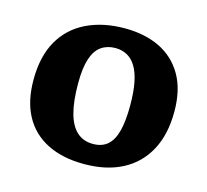

<svg xmlns="http://www.w3.org/2000/svg" viewBox="-84 -623 792 733"><g transform="rotate(15 312.0 -256.5)"><path d="M306 14Q221 14 160.5 -16.5Q100 -47 68.5 -105Q37 -163 37 -247Q37 -340 72.5 -402Q108 -464 173 -495.5Q238 -527 324 -527Q403 -527 462 -498.5Q521 -470 554.5 -412.5Q588 -355 588 -268Q588 -178 554 -115Q520 -52 457 -19Q394 14 306 14ZM319 -69Q355 -69 377 -88.5Q399 -108 409 -147.5Q419 -187 419 -247Q419 -301 411.5 -338.5Q404 -376 389.5 -399.5Q375 -423 354.5 -434Q334 -445 308 -445Q276 -445 252.5 -428.5Q229 -412 217 -375.5Q205 -339 205 -278Q205 -208 217.5 -161.5Q230 -115 255.5 -92Q281 -69 319 -69Z"/></g></svg>

Font: Literata 18pt
Style: Bold
Weight: 700
Designer: Latin by Veronika Burian and Jose Scaglione. Greek by Irene Vlachou. Cyrillic by Vera Evstafieva.
Foundry: TypeTogether
Version: Version 3.103;gftools[0.9.29]